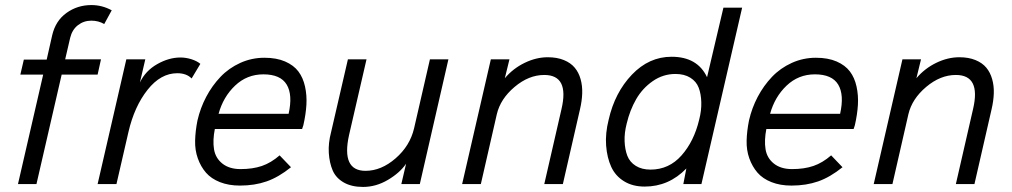

<svg xmlns="http://www.w3.org/2000/svg" viewBox="-20 -720 3960 751"><path d="M50.3 0 148.9 -428.2H59.6L73.2 -486.8H162.6L184.1 -582Q197.3 -638.7 240 -669.4Q282.7 -700.2 337.4 -700.2Q379.4 -700.2 417 -679.7L387.7 -626Q365.2 -639.2 337.4 -639.2Q307.6 -639.2 284.9 -621.6Q262.2 -604 254.4 -571.8L234.9 -487.8H375L361.8 -428.2H221.2L122.6 0Z M361.8 0 474.1 -487.8H548.3L527.3 -397.5Q549.3 -443.4 595 -469.2Q640.6 -495.1 686 -495.1Q707 -495.1 728.8 -488.3Q750.5 -481.4 763.7 -470.2L729.5 -413.1Q709.5 -433.6 673.3 -433.6Q608.4 -433.6 556.9 -368.4Q505.4 -303.2 482.4 -203.6L435.5 0Z M918.5 5.9Q874.5 5.9 840.3 -7.6Q806.2 -21 785.6 -44.7Q765.1 -68.4 753.7 -100.6Q742.2 -132.8 743.2 -170.2Q744.1 -207.5 752.4 -249Q763.7 -297.9 786.6 -341.3Q809.6 -384.8 842.3 -419.2Q875 -453.6 919.7 -473.9Q964.4 -494.1 1014.2 -494.1Q1061.5 -494.1 1095.2 -479.5Q1128.9 -464.8 1147.2 -440.4Q1165.5 -416 1173.1 -381.6Q1180.7 -347.2 1178.5 -310.1Q1176.3 -272.9 1166.5 -230L1161.6 -215.3H820.3Q811.5 -170.9 817.1 -136.2Q822.8 -101.6 849.9 -80.1Q877 -58.6 920.9 -58.6Q968.3 -58.6 1004.2 -70.8Q1040 -83 1073.7 -112.3L1118.2 -65.9Q1069.8 -26.9 1022.9 -10.5Q976.1 5.9 918.5 5.9ZM835 -274.9H1108.9Q1125.5 -349.1 1101.3 -389.2Q1077.1 -429.2 1010.3 -429.2Q945.8 -429.2 899.4 -385Q853 -340.8 835 -274.9Z M1399.9 11.2Q1355 11.2 1324.5 -6.3Q1293.9 -23.9 1281.2 -53.5Q1268.6 -83 1266.1 -121.6Q1263.7 -160.2 1274.9 -202.6L1340.8 -487.8H1413.6L1345.2 -191.4Q1314.5 -51.8 1409.7 -51.8Q1471.2 -51.8 1527.3 -100.6Q1583.5 -149.4 1599.6 -217.8L1661.6 -487.8H1733.9L1622.1 0H1549.8L1568.4 -79.6Q1543.9 -43.9 1497.3 -16.4Q1450.7 11.2 1399.9 11.2Z M1787.6 0 1899.9 -487.8H1972.7L1954.6 -414.1Q1986.8 -452.1 2032 -474.1Q2077.1 -496.1 2122.6 -496.1Q2158.7 -496.1 2185.5 -485.1Q2212.4 -474.1 2228 -455.3Q2243.7 -436.5 2251 -410.4Q2258.3 -384.3 2257.3 -354.7Q2256.3 -325.2 2248.5 -292L2181.6 0H2108.9L2176.3 -293.5Q2207.5 -426.8 2108.9 -426.8Q2048.3 -426.8 1992.9 -380.1Q1937.5 -333.5 1923.3 -273.4L1860.8 0Z M2809.6 -689.9H2882.8L2723.6 0H2652.8L2664.6 -61Q2596.2 9.8 2501.5 9.8Q2454.6 9.8 2420.9 -11Q2387.2 -31.7 2370.8 -67.4Q2354.5 -103 2350.8 -150.6Q2347.2 -198.2 2360.8 -252Q2384.8 -357.9 2451.7 -428Q2518.6 -498 2606.9 -498Q2708 -498 2745.6 -418ZM2714.8 -252Q2724.1 -287.6 2723.1 -320.1Q2722.2 -352.5 2712.9 -377Q2703.6 -401.4 2680.2 -416Q2656.7 -430.7 2622.1 -430.7Q2573.7 -430.7 2533.4 -402.8Q2493.2 -375 2468.5 -332.3Q2443.8 -289.6 2431.2 -236.3Q2421.9 -200.2 2423.1 -167.7Q2424.3 -135.3 2433.8 -110.6Q2443.4 -85.9 2466.8 -71.3Q2490.2 -56.6 2524.4 -56.6Q2596.7 -56.6 2645.8 -112.1Q2694.8 -167.5 2714.8 -252Z M3075.7 5.9Q3031.7 5.9 2997.6 -7.6Q2963.4 -21 2942.9 -44.7Q2922.4 -68.4 2910.9 -100.6Q2899.4 -132.8 2900.4 -170.2Q2901.4 -207.5 2909.7 -249Q2920.9 -297.9 2943.8 -341.3Q2966.8 -384.8 2999.5 -419.2Q3032.2 -453.6 3076.9 -473.9Q3121.6 -494.1 3171.4 -494.1Q3218.8 -494.1 3252.4 -479.5Q3286.1 -464.8 3304.4 -440.4Q3322.8 -416 3330.3 -381.6Q3337.9 -347.2 3335.7 -310.1Q3333.5 -272.9 3323.7 -230L3318.8 -215.3H2977.5Q2968.8 -170.9 2974.4 -136.2Q2980 -101.6 3007.1 -80.1Q3034.2 -58.6 3078.1 -58.6Q3125.5 -58.6 3161.4 -70.8Q3197.3 -83 3231 -112.3L3275.4 -65.9Q3227.1 -26.9 3180.2 -10.5Q3133.3 5.9 3075.7 5.9ZM2992.2 -274.9H3266.1Q3282.7 -349.1 3258.5 -389.2Q3234.4 -429.2 3167.5 -429.2Q3103 -429.2 3056.6 -385Q3010.3 -340.8 2992.2 -274.9Z M3397.5 0 3509.8 -487.8H3582.5L3564.5 -414.1Q3596.7 -452.1 3641.8 -474.1Q3687 -496.1 3732.4 -496.1Q3768.6 -496.1 3795.4 -485.1Q3822.3 -474.1 3837.9 -455.3Q3853.5 -436.5 3860.8 -410.4Q3868.2 -384.3 3867.2 -354.7Q3866.2 -325.2 3858.4 -292L3791.5 0H3718.8L3786.1 -293.5Q3817.4 -426.8 3718.8 -426.8Q3658.2 -426.8 3602.8 -380.1Q3547.4 -333.5 3533.2 -273.4L3470.7 0Z"/></svg>

Font: HK Grotesk Italic
Style: Regular
Weight: 400
Italic angle: -13°
Designer: Alfredo Marco Pradil and Stefan Peev
Foundry: Hanken Design Co.
Version: Version 1.000;PS 001.000;hotconv 1.0.88;makeotf.lib2.5.64775